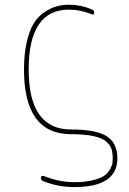

<svg xmlns="http://www.w3.org/2000/svg" viewBox="-20 -550 540 801"><path d="M276.4 9.8Q80.1 9.8 80.1 -259.8Q80.1 -324.2 91.3 -373.5Q102.5 -422.9 120.6 -452.1Q138.7 -481.4 165 -499Q191.4 -516.6 215.8 -523.4Q240.2 -530.3 267.6 -530.3Q317.4 -530.3 363.3 -510.7Q373 -507.8 373 -496.1Q373 -486.3 363.3 -490.2Q316.4 -509.8 267.6 -509.8Q99.6 -509.8 99.6 -259.8Q99.6 -9.8 276.4 -9.8Q382.8 -9.8 426.3 19Q469.7 47.9 469.7 110.4Q469.7 230.5 290 230.5Q223.6 230.5 161.1 206.1Q150.4 202.1 150.4 191.4Q150.4 187.5 153.8 185.1Q157.2 182.6 161.1 183.6Q225.6 210 290 210Q335 210 367.7 201.7Q400.4 193.4 415.5 182.6Q430.7 171.9 439.5 155.3Q448.2 138.7 449.2 130.4Q450.2 122.1 450.2 110.4Q450.2 86.9 445.3 71.8Q440.4 56.6 424.3 41.5Q408.2 26.4 371.1 18.1Q334 9.8 276.4 9.8Z"/></svg>

Font: Rounded Mgen+ 1m thin
Style: Regular
Weight: 100
Designer: [Source Han Sans]
Ryoko NISHIZUKA  (kana & ideographs); Paul D. Hunt (Latin, Greek & Cyrillic); Wenlong ZHANG  (bopomofo
Version: Version 1.059.20150602